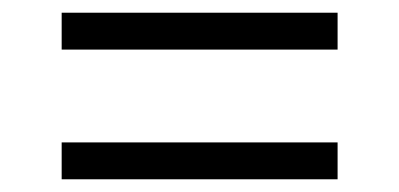

<svg xmlns="http://www.w3.org/2000/svg" viewBox="-20 -501 628 302"><path d="M77 -481H511V-423H77ZM77 -277H511V-219H77Z"/></svg>

Font: Pathway Extreme 8pt Thin 12pt Light
Style: Regular
Weight: 300
Version: Version 1.001;gftools[0.9.26]